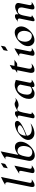

<svg xmlns="http://www.w3.org/2000/svg" viewBox="2127 -3084 975 5269"><g transform="rotate(-90 2614.5 -449.5)"><path d="M231.9 -108.9Q231.9 -79.1 250.7 -71.5Q269.5 -64 294.9 -64Q313 -64 329.1 -67.4Q304.2 -50.3 278.8 -32Q253.4 -13.7 225.3 -1.2Q197.3 11.2 165.5 11.2Q137.2 11.2 127.4 -7.6Q117.7 -26.4 117.7 -50.8Q117.7 -66.9 120.1 -83Q122.6 -99.1 126 -114.7L241.7 -689.5Q244.1 -700.7 245.6 -712.4Q247.1 -724.1 247.1 -735.4Q247.1 -763.7 234.4 -779.3Q221.7 -794.9 191.9 -794.9Q181.6 -794.9 170.4 -793Q277.8 -859.9 391.6 -908.7L236.8 -145.5Q234.9 -136.7 233.4 -127.4Q231.9 -118.2 231.9 -108.9Z M773.4 -913.1Q771 -898.4 767.8 -876.5Q764.6 -854.5 760 -832.5Q755.4 -810.5 748.5 -796.4Q747.1 -793.5 731.2 -783.2Q715.3 -772.9 694.1 -760.3Q672.9 -747.6 654.5 -737.1Q636.2 -726.6 630.4 -722.7L653.3 -839.4ZM617.7 -108.9Q617.7 -80.1 636 -71.5Q654.3 -63 679.2 -63Q697.3 -63 713.9 -65.9Q691.9 -50.3 667.2 -32.7Q642.6 -15.1 615.7 -2.7Q588.9 9.8 561 9.8Q533.2 9.8 516.4 -1Q499.5 -11.7 499.5 -42Q499.5 -50.3 500.5 -58.3Q501.5 -66.4 503.4 -74.7L555.2 -330.6Q557.1 -340.8 558.8 -351.1Q560.5 -361.3 560.5 -371.6Q560.5 -389.6 552.5 -401.4Q544.4 -413.1 524.4 -413.1Q512.2 -413.1 500.2 -410.9Q488.3 -408.7 476.6 -406.2Q532.2 -441.4 587.9 -477.3Q643.6 -513.2 703.1 -541L620.6 -133.3Q617.7 -119.6 617.7 -108.9Z M982.4 17.6Q918.9 17.6 876.5 -22.5Q834 -62.5 834 -127Q834 -143.6 837.9 -163.1Q863.3 -298.8 891.8 -434.1Q920.4 -569.3 947.3 -705.1Q949.2 -715.8 950.9 -726.8Q952.6 -737.8 952.6 -749Q952.6 -767.6 944.6 -779.3Q936.5 -791 916 -791Q904.3 -791 892.6 -788.8Q880.9 -786.6 870.1 -783.2Q923.8 -820.3 979.7 -855.2Q1035.6 -890.1 1095.2 -917.5L997.6 -434.1Q1027.3 -456.5 1062.7 -478.3Q1098.1 -500 1136.5 -513.9Q1174.8 -527.8 1213.4 -527.8Q1285.6 -527.8 1323 -482.9Q1360.4 -438 1360.4 -368.7Q1360.4 -315.4 1338.6 -260.7Q1316.9 -206.1 1279.1 -156.2Q1241.2 -106.4 1192.6 -67.1Q1144 -27.8 1090.1 -5.1Q1036.1 17.6 982.4 17.6ZM1103.5 -456.1Q1067.9 -456.1 1043.5 -437.3Q1019 -418.5 1002.9 -388.9Q986.8 -359.4 977.1 -326.4Q967.3 -293.5 961.9 -265.6Q957 -242.7 950.9 -212.4Q944.8 -182.1 944.8 -159.7Q944.8 -106 983.2 -78.4Q1021.5 -50.8 1070.8 -50.8Q1117.7 -50.8 1150.6 -72.8Q1183.6 -94.7 1203.9 -130.6Q1224.1 -166.5 1233.4 -208.3Q1242.7 -250 1242.7 -289.6Q1242.7 -335 1228.8 -372.8Q1214.8 -410.6 1184.3 -433.3Q1153.8 -456.1 1103.5 -456.1Z M1524.4 -200.7Q1527.3 -149.9 1553.7 -120.4Q1580.1 -90.8 1620.8 -77.9Q1661.6 -64.9 1706.1 -64.9Q1746.6 -64.9 1787.4 -74.5Q1828.1 -84 1865.7 -99.1Q1830.1 -67.4 1783 -43.2Q1735.8 -19 1684.8 -5.6Q1633.8 7.8 1585.9 7.8Q1537.1 7.8 1496.8 -14.4Q1456.5 -36.6 1432.4 -75.4Q1408.2 -114.3 1408.2 -164.1Q1408.2 -181.2 1411.6 -197.3Q1421.4 -245.6 1450.9 -291Q1480.5 -336.4 1522 -376Q1563.5 -415.5 1609.9 -445.8Q1656.2 -476.1 1699.2 -494.1Q1735.8 -509.8 1775.1 -518.8Q1814.5 -527.8 1854.5 -527.8Q1883.8 -527.8 1907.5 -511Q1931.2 -494.1 1931.2 -462.4Q1931.2 -434.6 1907.7 -407Q1884.3 -379.4 1845.7 -353.5Q1807.1 -327.6 1761.2 -304.4Q1715.3 -281.2 1669.4 -261.2Q1623.5 -241.2 1585.2 -225.8Q1546.9 -210.4 1524.4 -200.7ZM1717.3 -451.7Q1651.9 -451.7 1609.9 -419.7Q1567.9 -387.7 1547.1 -336.4Q1526.4 -285.2 1524.4 -227.1Q1541 -230.5 1575 -242.4Q1608.9 -254.4 1649.7 -272.2Q1690.4 -290 1727.5 -310.8Q1764.6 -331.5 1788.8 -352.5Q1813 -373.5 1813 -392.1Q1813 -412.1 1795.9 -425.5Q1778.8 -439 1756.1 -445.3Q1733.4 -451.7 1717.3 -451.7Z M2564 -523.4Q2541.5 -495.1 2508.3 -473.4Q2475.1 -451.7 2437.3 -439.5Q2399.4 -427.2 2363.8 -427.2Q2342.3 -427.2 2323.7 -435.8Q2305.2 -444.3 2286.4 -452.9Q2267.6 -461.4 2246.6 -461.4Q2225.6 -461.4 2209.5 -438Q2193.4 -414.6 2181.2 -378.4Q2168.9 -342.3 2160.2 -302.5Q2151.4 -262.7 2145.5 -229Q2139.6 -195.3 2136.2 -178.2Q2132.3 -159.2 2127.2 -139.9Q2122.1 -120.6 2122.1 -100.6Q2122.1 -85 2128.7 -73.2Q2135.3 -61.5 2153.3 -61.5Q2165 -61.5 2179.2 -67.4Q2155.3 -50.3 2137.7 -32Q2120.1 -13.7 2099.6 -1.2Q2079.1 11.2 2045.4 11.2Q2028.8 11.2 2015.6 0.7Q2002.4 -9.8 2002.4 -27.3Q2002.4 -31.7 2003.4 -36.1Q2020 -119.6 2037.8 -203.1Q2055.7 -286.6 2071.8 -370.1Q2073.7 -379.9 2075.4 -389.9Q2077.1 -399.9 2077.1 -409.7Q2077.1 -435.1 2063.2 -443.8Q2049.3 -452.6 2025.9 -452.6Q2004.4 -452.6 1981.4 -445.3Q1979.5 -444.3 1978 -443.8Q1978 -443.8 1981.4 -445.3Q2006.8 -454.1 2023.4 -467.5Q2040 -481 2055.9 -494.6Q2071.8 -508.3 2093 -517.3Q2114.3 -526.4 2148.4 -526.4Q2194.8 -526.4 2194.8 -481.9Q2194.8 -473.1 2194.1 -464.8Q2193.4 -456.5 2191.9 -448.2Q2219.2 -464.4 2254.6 -484.9Q2290 -505.4 2326.9 -520.3Q2363.8 -535.2 2395.5 -535.2Q2418 -535.2 2436.5 -526.6Q2455.1 -518.1 2471.4 -509.5Q2487.8 -501 2503.4 -501Q2518.1 -501 2534.9 -508.5Q2551.8 -516.1 2564 -523.4Z M2980 -112.3Q2980 -86.4 2993.7 -75.7Q3007.3 -64.9 3032.7 -64.9Q3049.3 -64.9 3064.9 -68.4Q3043.9 -52.2 3019.3 -34.2Q2994.6 -16.1 2968 -3.7Q2941.4 8.8 2913.1 8.8Q2889.6 8.8 2874.8 0.5Q2859.9 -7.8 2859.9 -34.2Q2859.9 -43.5 2861.1 -52.5Q2862.3 -61.5 2864.3 -70.3Q2837.9 -53.2 2809.1 -34.2Q2780.3 -15.1 2749.5 -2Q2718.8 11.2 2685.5 11.2Q2611.8 11.2 2573.5 -29.5Q2535.2 -70.3 2535.2 -143.1Q2535.2 -217.3 2566.9 -286.9Q2598.6 -356.4 2653.1 -412.1Q2707.5 -467.8 2776.6 -500.5Q2845.7 -533.2 2919.9 -533.2Q2955.6 -533.2 2989 -522.5Q3022.5 -511.7 3056.2 -502.4L2984.4 -148.9Q2982.4 -140.1 2981.2 -130.9Q2980 -121.6 2980 -112.3ZM2927.7 -383.3Q2896 -461.4 2812 -461.4Q2769 -461.4 2738.5 -433.3Q2708 -405.3 2688.7 -362.5Q2669.4 -319.8 2660.4 -274.7Q2651.4 -229.5 2651.4 -195.8Q2651.4 -130.4 2683.3 -95.9Q2715.3 -61.5 2781.7 -61.5Q2794.9 -61.5 2815.7 -69.6Q2836.4 -77.6 2854 -90.1Q2871.6 -102.5 2874.5 -116.7Z M3613.3 -539.6Q3603.5 -538.1 3588.1 -526.9Q3572.8 -515.6 3554.9 -501.2Q3537.1 -486.8 3520.8 -476.3Q3504.4 -465.8 3493.7 -465.8H3426.8L3369.1 -178.2Q3366.7 -166 3365 -153.3Q3363.3 -140.6 3363.3 -128.4Q3363.3 -91.3 3382.6 -75.4Q3401.9 -59.6 3437.5 -59.6Q3456.1 -59.6 3473.9 -65.4Q3491.7 -71.3 3507.8 -79.1Q3476.6 -39.1 3426.8 -14.6Q3377 9.8 3325.7 9.8Q3283.7 9.8 3266.4 -15.1Q3249 -40 3249 -78.6Q3249 -91.8 3250.5 -105Q3252 -118.2 3254.9 -130.9L3321.8 -465.8H3251.5L3334 -521L3347.7 -597.2Q3368.7 -611.8 3389.9 -625.5Q3411.1 -639.2 3433.6 -650.9Q3442.4 -655.3 3451.4 -659.7Q3460.4 -664.1 3467.8 -670.9L3441.4 -539.6Z M3993.2 -913.1Q3990.7 -898.4 3987.5 -876.5Q3984.4 -854.5 3979.7 -832.5Q3975.1 -810.5 3968.3 -796.4Q3966.8 -793.5 3950.9 -783.2Q3935.1 -772.9 3913.8 -760.3Q3892.6 -747.6 3874.3 -737.1Q3856 -726.6 3850.1 -722.7L3873 -839.4ZM3837.4 -108.9Q3837.4 -80.1 3855.7 -71.5Q3874 -63 3898.9 -63Q3917 -63 3933.6 -65.9Q3911.6 -50.3 3887 -32.7Q3862.3 -15.1 3835.4 -2.7Q3808.6 9.8 3780.8 9.8Q3752.9 9.8 3736.1 -1Q3719.2 -11.7 3719.2 -42Q3719.2 -50.3 3720.2 -58.3Q3721.2 -66.4 3723.1 -74.7L3774.9 -330.6Q3776.9 -340.8 3778.6 -351.1Q3780.3 -361.3 3780.3 -371.6Q3780.3 -389.6 3772.2 -401.4Q3764.2 -413.1 3744.1 -413.1Q3731.9 -413.1 3720 -410.9Q3708 -408.7 3696.3 -406.2Q3752 -441.4 3807.6 -477.3Q3863.3 -513.2 3922.9 -541L3840.3 -133.3Q3837.4 -119.6 3837.4 -108.9Z M4150.4 8.8Q4100.1 8.8 4062.3 -15.1Q4024.4 -39.1 4003.4 -79.3Q3982.4 -119.6 3982.4 -168.5Q3982.4 -219.7 4005.1 -271.5Q4027.8 -323.2 4066.9 -370.1Q4106 -417 4154.8 -453.9Q4203.6 -490.7 4256.6 -512Q4309.6 -533.2 4359.4 -533.2Q4410.2 -533.2 4447 -509.5Q4483.9 -485.8 4504.2 -445.8Q4524.4 -405.8 4524.4 -356.9Q4524.4 -306.2 4502 -254.2Q4479.5 -202.1 4441.2 -155Q4402.8 -107.9 4354.5 -71Q4306.2 -34.2 4253.7 -12.7Q4201.2 8.8 4150.4 8.8ZM4237.8 -460.4Q4201.7 -460.4 4176.3 -439.2Q4150.9 -418 4134.8 -385Q4118.7 -352.1 4111.3 -316.2Q4104 -280.3 4104 -251.5Q4104 -200.2 4122.1 -157.5Q4140.1 -114.7 4176.8 -88.9Q4213.4 -63 4268.6 -63Q4304.2 -63 4329.8 -84.7Q4355.5 -106.4 4371.6 -139.6Q4387.7 -172.9 4395.3 -209Q4402.8 -245.1 4402.8 -273.9Q4402.8 -325.2 4384.5 -367.4Q4366.2 -409.7 4329.6 -435.1Q4293 -460.4 4237.8 -460.4Z M5201.2 -72.8Q5178.7 -55.7 5152.6 -36.9Q5126.5 -18.1 5098.1 -5.1Q5069.8 7.8 5040 7.8Q4989.7 7.8 4989.7 -43.5Q4989.7 -60.1 4992.9 -76.4Q4996.1 -92.8 4999.5 -108.9Q5009.3 -159.2 5020 -209.2Q5030.8 -259.3 5040.5 -309.6Q5042.5 -320.3 5043.7 -331.3Q5044.9 -342.3 5044.9 -353.5Q5044.9 -401.9 5018.8 -424.6Q4992.7 -447.3 4945.8 -447.3Q4912.6 -447.3 4890.9 -431.2Q4869.1 -415 4855.5 -389.2Q4841.8 -363.3 4834 -334.5Q4826.2 -305.7 4820.8 -279.8L4786.6 -107.9Q4785.6 -103 4785.6 -98.1Q4785.6 -84 4793.7 -72.8Q4801.8 -61.5 4816.9 -61.5Q4823.7 -61.5 4830.1 -63.2Q4836.4 -64.9 4842.8 -67.4Q4824.7 -55.2 4799.1 -36.6Q4773.4 -18.1 4746.6 -3.4Q4719.7 11.2 4697.8 11.2Q4680.7 11.2 4673.6 1.2Q4666.5 -8.8 4666.5 -24.4Q4666.5 -32.2 4667.7 -40Q4668.9 -47.9 4670.4 -55.2Q4686 -137.2 4704.1 -218.8Q4722.2 -300.3 4737.8 -382.3Q4739.3 -388.7 4740 -395Q4740.7 -401.4 4740.7 -407.7Q4740.7 -432.6 4726.6 -442.6Q4712.4 -452.6 4689 -452.6Q4676.8 -452.6 4664.6 -450.2Q4652.3 -447.8 4641.1 -443.8Q4667 -453.1 4684.8 -467Q4702.6 -481 4719 -494.4Q4735.4 -507.8 4756.8 -517.1Q4778.3 -526.4 4811.5 -526.4Q4859.4 -526.4 4859.4 -479.5Q4859.4 -468.3 4857.2 -456.8Q4855 -445.3 4852.1 -434.1Q4880.9 -455.1 4916.5 -475.3Q4952.1 -495.6 4990.2 -508.8Q5028.3 -522 5064.9 -522Q5104.5 -522 5136 -499.5Q5167.5 -477.1 5167.5 -434.1Q5167.5 -423.8 5165.5 -413.1L5112.3 -147.5Q5110.8 -138.7 5109.6 -130.1Q5108.4 -121.6 5108.4 -112.8Q5108.4 -64.9 5158.2 -64.9Q5168.9 -64.9 5179.7 -67.1Q5190.4 -69.3 5201.2 -72.8Z"/></g></svg>

Font: Lugrasimo
Style: Regular
Weight: 400
Designer: The DocRepair Project, Astigmatic (AOETI)
Foundry: Google
Version: Version 1.001